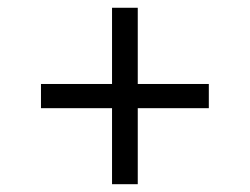

<svg xmlns="http://www.w3.org/2000/svg" viewBox="-20 -556 640 492"><path d="M267.1 -84V-278.8H85V-340.8H267.1V-536.1H333V-340.8H515.1V-278.8H333V-84Z"/></svg>

Font: SourceCodePro-Regular
Style: Regular
Weight: 400
Monospace: yes
Designer: Paul D. Hunt
Foundry: Adobe Systems Incorporated
Version: Version 1.009;PS 1.000;hotconv 1.0.70;makeotf.lib2.5.5900